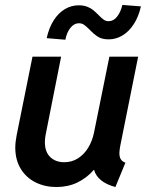

<svg xmlns="http://www.w3.org/2000/svg" viewBox="-20 -751 602 779"><path d="M42 -152.3Q42 -173.8 47.4 -201.7L111.8 -521H228L165.5 -206.1Q162.1 -189.5 162.1 -173.8Q162.1 -134.8 183.8 -113.8Q205.6 -92.8 240.7 -92.8Q272 -92.8 296.9 -108.9Q321.8 -125 338.1 -152.1Q354.5 -179.2 361.3 -212.4L423.8 -521H540.5L467.8 -158.7Q464.4 -140.1 464.4 -129.4Q464.4 -114.7 470 -105.2Q475.6 -95.7 488.8 -90.8L448.2 7.8Q411.6 -2 389.9 -19.8Q368.2 -37.6 361.8 -61.5H360.4Q332 -28.8 293.9 -10.5Q255.9 7.8 209 7.8Q162.1 7.8 124 -11.2Q85.9 -30.3 64 -66.4Q42 -102.5 42 -152.3ZM299.3 -729.5Q318.8 -729.5 333.5 -723.9Q348.1 -718.3 357.7 -710.4Q367.2 -702.6 379.9 -689.9Q392.1 -677.2 400.9 -671.1Q409.7 -665 420.9 -665Q440.4 -665 454.8 -683.1Q469.2 -701.2 476.6 -731L551.8 -725.1Q542.5 -683.6 522.9 -653.3Q503.4 -623 477.1 -607.2Q450.7 -591.3 420.9 -591.3Q394.5 -591.3 377.9 -601.6Q361.3 -611.8 343.3 -630.9Q329.6 -644.5 320.8 -650.6Q312 -656.7 300.3 -656.7Q280.8 -656.7 265.9 -638.2Q251 -619.6 245.1 -589.8L169.4 -596.2Q178.7 -638.7 198 -668.7Q217.3 -698.7 243.4 -714.1Q269.5 -729.5 299.3 -729.5Z"/></svg>

Font: Reddit Sans Vanilla SemiBold
Style: Italic
Weight: 600
Italic angle: -11.25°
Designer: Stephen Hutchings
Version: Version 1.013